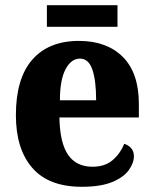

<svg xmlns="http://www.w3.org/2000/svg" viewBox="-20 -707 589 737"><path d="M294 10Q167 10 104 -62.5Q41 -135 41 -265Q41 -406 104 -478Q167 -550 283 -550Q390 -550 451.5 -488.5Q513 -427 513 -308V-256H208Q210 -158 241.5 -112.5Q273 -67 335 -67Q383 -67 412.5 -92.5Q442 -118 457 -155Q473 -150 483.5 -138Q494 -126 494 -108Q494 -81 474 -53.5Q454 -26 410 -8Q366 10 294 10ZM349 -322Q349 -398 334.5 -440Q320 -482 287 -482Q253 -482 231.5 -441Q210 -400 210 -322ZM160 -604V-687H431V-604Z"/></svg>

Font: Noto Serif Ethiopic SemiCondensed ExtraBold
Style: Regular
Weight: 800
Width: 4
Designer: Monotype Design Team
Foundry: Monotype Imaging Inc.
Version: Version 2.102; ttfautohint (v1.8.4.7-5d5b)